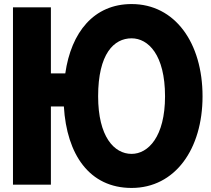

<svg xmlns="http://www.w3.org/2000/svg" viewBox="-20 -847 1040 947"><path d="M979 -372C979 -636 843 -827 629 -827C443 -827 331 -688 302 -485H231V-811H44V64H231V-322H295C309 -85 421 80 629 80C843 80 979 -111 979 -372ZM794 -372C794 -173 711 -88 629 -88C543 -88 464 -173 464 -372C464 -582 542 -658 629 -658C711 -658 794 -577 794 -372Z"/></svg>

Font: LINE Seed JP App_OTF ExtraBold
Style: Regular
Weight: 800
Designer: LINE & Fontrix & Fontworks
Version: Version 1.013